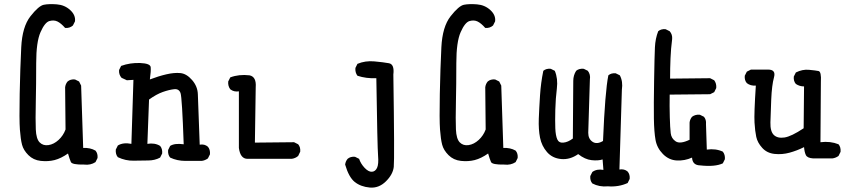

<svg xmlns="http://www.w3.org/2000/svg" viewBox="-20 -760 4040 914"><path d="M379.9 23.4Q323.2 24.4 317.4 11.2Q311.5 -2 303.7 -29.3Q270.5 -5.9 239.7 2Q209 9.8 173.8 5.9Q138.7 2 115.2 -21.5Q91.8 -44.9 85 -70.8Q78.1 -96.7 74.7 -143.1Q71.3 -189.5 73.7 -313Q76.2 -436.5 81.1 -534.7Q85.9 -632.8 125 -682.6Q164.1 -732.4 188.5 -737.3Q212.9 -742.2 250.5 -739.3Q288.1 -736.3 314.5 -711.9Q340.8 -687.5 336.9 -658.2L327.1 -638.7Q311.5 -625 290 -627Q270.5 -649.4 253.4 -657.7Q236.3 -666 214.8 -659.7Q193.4 -653.3 172.9 -606.9Q152.3 -560.5 152.3 -459.5Q152.3 -358.4 150.4 -273.9Q148.4 -189.5 150.4 -144Q152.3 -98.6 168.9 -82Q185.5 -65.4 210.9 -69.3Q236.3 -73.2 258.8 -93.8Q281.2 -114.3 292 -143.6L290 -344.7Q292 -360.4 301.8 -372.1Q315.4 -383.8 336.9 -381.8L356.4 -372.1L366.2 -352.5L376 -55.7Q409.2 -57.6 434.6 -43Q446.3 -29.3 444.3 -7.8L434.6 11.7Q411.1 27.3 379.9 23.4Z M862.3 5.9Q823.2 5.9 790 -9.8Q778.3 -23.4 780.3 -45.9L790 -65.4Q811.5 -79.1 854.5 -73.2Q846.7 -295.9 839.4 -316.9Q832 -337.9 809.1 -335.4Q786.1 -333 755.4 -322.3Q724.6 -311.5 689.5 -286.1L681.6 -75.2Q716.8 -81.1 742.2 -65.4Q753.9 -51.8 752 -29.3L742.2 -9.8Q716.8 3.9 685.5 3.9Q654.3 3.9 616.2 4.9Q578.1 5.9 541 -11.7Q529.3 -25.4 531.2 -47.9L541 -67.4Q566.4 -83 605.5 -75.2L615.2 -379.9L584 -377.9L558.6 -389.6Q544.9 -405.3 546.9 -426.8L556.6 -446.3Q599.6 -461.9 647.5 -460Q695.3 -458 697.3 -440.4Q699.2 -422.9 693.4 -381.8Q734.4 -397.5 772 -406.2Q809.6 -415 838.9 -412.1Q868.2 -409.2 894.5 -378.9Q920.9 -348.6 921.9 -310.5Q922.9 -272.5 930.7 -71.3Q954.1 -75.2 969.7 -61.5Q981.4 -47.9 979.5 -25.4L969.7 -5.9Q956.1 3.9 940.4 5.9Z M1158.2 -3.9Q1124 -3.9 1117.2 -55.7V-325.2Q1093.8 -321.3 1076.2 -335Q1064.5 -350.6 1066.4 -372.1L1076.2 -391.6Q1117.2 -407.2 1168 -401.4Q1201.2 -394.5 1197.3 -344.7L1193.4 -81.1L1379.9 -83L1399.4 -73.2Q1411.1 -59.6 1409.2 -38.1L1399.4 -17.6Q1385.7 -5.9 1368.2 -3.9Z M1740.2 132.8Q1697.3 128.9 1668.9 106.4Q1640.6 84 1623 23.4Q1625 7.8 1634.8 -3.9Q1648.4 -15.6 1669.9 -13.7L1689.5 -3.9Q1697.3 19.5 1715.8 39.1Q1734.4 58.6 1750.5 57.6Q1766.6 56.6 1774.9 39.1Q1783.2 21.5 1779.8 -18.6Q1776.4 -58.6 1771.5 -387.7Q1722.7 -385.7 1681.6 -399.4Q1669.9 -415 1671.9 -436.5L1681.6 -456.1Q1718.8 -471.7 1761.7 -467.8Q1804.7 -463.9 1831.5 -459Q1858.4 -454.1 1852.5 -405.3Q1858.4 -2 1854.5 34.2Q1850.6 70.3 1816.9 103.5Q1783.2 136.7 1740.2 132.8Z M2379.9 23.4Q2323.2 24.4 2317.4 11.2Q2311.5 -2 2303.7 -29.3Q2270.5 -5.9 2239.7 2Q2209 9.8 2173.8 5.9Q2138.7 2 2115.2 -21.5Q2091.8 -44.9 2085 -70.8Q2078.1 -96.7 2074.7 -143.1Q2071.3 -189.5 2073.7 -313Q2076.2 -436.5 2081.1 -534.7Q2085.9 -632.8 2125 -682.6Q2164.1 -732.4 2188.5 -737.3Q2212.9 -742.2 2250.5 -739.3Q2288.1 -736.3 2314.5 -711.9Q2340.8 -687.5 2336.9 -658.2L2327.1 -638.7Q2311.5 -625 2290 -627Q2270.5 -649.4 2253.4 -657.7Q2236.3 -666 2214.8 -659.7Q2193.4 -653.3 2172.9 -606.9Q2152.3 -560.5 2152.3 -459.5Q2152.3 -358.4 2150.4 -273.9Q2148.4 -189.5 2150.4 -144Q2152.3 -98.6 2168.9 -82Q2185.5 -65.4 2210.9 -69.3Q2236.3 -73.2 2258.8 -93.8Q2281.2 -114.3 2292 -143.6L2290 -344.7Q2292 -360.4 2301.8 -372.1Q2315.4 -383.8 2336.9 -381.8L2356.4 -372.1L2366.2 -352.5L2376 -55.7Q2409.2 -57.6 2434.6 -43Q2446.3 -29.3 2444.3 -7.8L2434.6 11.7Q2411.1 27.3 2379.9 23.4Z M2874 127Q2833 130.9 2799.8 113.3Q2788.1 99.6 2790 78.1L2799.8 58.6Q2821.3 43 2852.5 48.8L2848.6 -1Q2827.1 5.9 2795.9 2.4Q2764.6 -1 2732.4 -26.4Q2693.4 1 2651.4 -2.9Q2609.4 -6.8 2584 -36.1Q2558.6 -65.4 2550.8 -104.5Q2543 -143.6 2544.9 -195.3Q2546.9 -247.1 2550.8 -306.6Q2554.7 -366.2 2566.4 -422.9Q2580.1 -434.6 2601.6 -432.6L2621.1 -422.9Q2636.7 -385.7 2630.9 -338.9Q2625 -292 2623.5 -237.8Q2622.1 -183.6 2623.5 -148.9Q2625 -114.3 2632.8 -96.7Q2640.6 -79.1 2662.1 -81.1Q2683.6 -83 2707 -100.6Q2709 -348.6 2709 -375Q2709 -401.4 2722.7 -422.9Q2736.3 -434.6 2758.8 -432.6L2778.3 -422.9Q2792 -405.3 2788.1 -381.8L2780.3 -127.9Q2780.3 -98.6 2800.8 -85Q2821.3 -71.3 2850.6 -88.9Q2860.4 -325.2 2876 -401.4Q2889.6 -413.1 2911.1 -411.1L2930.7 -401.4Q2946.3 -372.1 2940.4 -333L2928.7 46.9Q2952.1 43 2967.8 56.6Q2979.5 70.3 2977.5 91.8L2967.8 111.3Q2924.8 130.9 2874 127Z M3312.5 27.3Q3276.4 26.4 3274.4 -9.8Q3239.3 5.9 3201.7 3.9Q3164.1 2 3135.7 -26.9Q3107.4 -55.7 3100.6 -93.8Q3093.8 -131.8 3092.8 -195.3Q3091.8 -258.8 3093.8 -376Q3095.7 -493.2 3097.7 -534.7Q3099.6 -576.2 3113.3 -611.3Q3127 -623 3148.4 -621.1L3168 -611.3Q3181.6 -595.7 3179.7 -574.2Q3173.8 -529.3 3171.9 -481.9Q3169.9 -434.6 3169.9 -385.7L3360.4 -387.7L3379.9 -377.9Q3391.6 -362.3 3389.6 -340.8L3379.9 -321.3L3360.4 -311.5L3168 -309.6Q3167 -253.9 3168.5 -202.6Q3169.9 -151.4 3172.9 -126Q3175.8 -100.6 3196.8 -86.9Q3217.8 -73.2 3262.7 -94.7V-176.8Q3264.6 -192.4 3274.4 -204.1Q3290 -215.8 3311.5 -213.9L3331.1 -204.1Q3342.8 -190.4 3340.8 -168.9L3344.7 -47.9Q3387.7 -53.7 3420.9 -38.1Q3432.6 -23.4 3430.7 -2L3420.9 17.6Q3383.8 35.2 3312.5 27.3Z M3850.6 -5.9Q3823.2 -7.8 3816.4 -21.5Q3809.6 -35.2 3807.6 -59.6Q3774.4 -43 3738.8 -33.2Q3703.1 -23.4 3667 -27.3Q3630.9 -31.2 3608.4 -56.2Q3585.9 -81.1 3580.1 -108.4Q3574.2 -135.7 3571.8 -176.8Q3569.3 -217.8 3578.1 -352.5Q3552.7 -350.6 3535.2 -364.3Q3523.4 -377.9 3525.4 -399.4L3535.2 -418.9L3554.7 -428.7H3634.8Q3674.8 -429.7 3664.6 -392.1Q3654.3 -354.5 3651.4 -287.1Q3648.4 -219.7 3647.5 -176.8Q3646.5 -133.8 3664.1 -117.2Q3681.6 -100.6 3714.4 -105.5Q3747.1 -110.4 3805.7 -149.4L3807.6 -348.6Q3786.1 -348.6 3768.6 -360.4Q3756.8 -374 3758.8 -395.5L3768.6 -415Q3799.8 -430.7 3831.1 -427.7Q3862.3 -424.8 3876.5 -421.9Q3890.6 -418.9 3887.7 -370.1L3885.7 -83Q3932.6 -88.9 3971.7 -73.2Q3983.4 -59.6 3981.4 -37.1L3971.7 -17.6Q3958 -7.8 3942.4 -5.9Z"/></svg>

Font: JasonHandwriting1
Style: Regular
Weight: 400
Version: Version 1.48.20